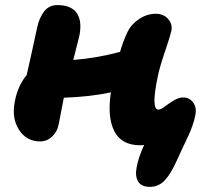

<svg xmlns="http://www.w3.org/2000/svg" viewBox="-20 -560 820 755"><path d="M138.2 -3.9Q84 -3.9 54.7 -49.6Q25.4 -95.2 38.1 -160.2Q49.8 -222.7 85 -265.1Q89.8 -286.6 104.7 -353.3Q119.6 -419.9 126 -451.2Q134.3 -490.2 153.6 -515.1Q172.9 -540 205.1 -540Q260.7 -540 282.2 -508.1Q303.7 -476.1 292 -418.9Q289.6 -407.7 268.1 -324.2Q363.8 -332 452.1 -356Q465.3 -401.4 481.9 -435.1Q496.6 -465.3 527.6 -485.6Q558.6 -505.9 592.8 -505.9Q622.6 -505.9 640.9 -485.6Q659.2 -465.3 653.8 -438Q649.9 -419.9 628.4 -356.4Q606.9 -293 600.1 -257.8Q573.2 -128.9 603 -128.9Q611.8 -128.9 627.7 -140.9Q643.6 -152.8 663.1 -164.8Q682.6 -176.8 700.2 -176.8Q725.1 -176.8 739.7 -156.7Q754.4 -136.7 748 -106.9Q744.6 -88.4 737.3 -67.4Q730 -46.4 722.7 -30.5Q715.3 -14.6 700.9 15.6Q686.5 45.9 676.8 67.9Q652.8 122.6 628.4 148.7Q604 174.8 569.8 174.8Q535.6 174.8 523.2 153.8Q510.7 132.8 517.1 99.1Q523.9 59.6 546.9 9.8Q539.6 11.2 530.8 11.2Q458.5 11.2 429.9 -43.5Q401.4 -98.1 416 -196.8Q334 -179.2 231 -175.8Q228 -158.2 220.7 -122.3Q213.4 -86.4 210.9 -71.8Q205.6 -42.5 185.1 -23.2Q164.6 -3.9 138.2 -3.9Z"/></svg>

Font: Shantell Sans Irregular
Style: Italic
Weight: 800
Italic angle: -11.31°
Designer: Stephen Nixon, Anya Danilova, Shantell Martin
Foundry: Arrow Type
Version: Version 1.006;[9816181b4]